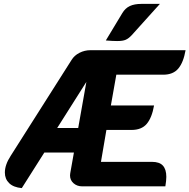

<svg xmlns="http://www.w3.org/2000/svg" viewBox="-20 -958 974 987"><path d="M348 -650Q362 -673 388.5 -686.5Q415 -700 445 -700H934Q923 -637 896.5 -605.5Q870 -574 819 -574H578L550 -416H772Q761 -353 734.5 -321.5Q708 -290 656 -290H527L499 -126H761Q800 -126 817.5 -106.5Q835 -87 835 -49Q835 -30 830 0H403Q376 0 358 -16Q340 -32 340 -56Q340 -63 341 -67L360 -174H208L92 9Q49 5 27 -16.5Q5 -38 5 -71Q5 -111 35 -157ZM382 -300 424 -537 274 -300ZM609 -891Q624 -916 647.5 -927Q671 -938 707 -938H802L657 -777Q641 -760 626 -753.5Q611 -747 582 -747Q560 -747 524 -750Z"/></svg>

Font: K2D ExtraBold
Style: Italic
Weight: 800
Italic angle: -10°
Designer: Katatrad Aksorn Co.,Ltd.
Foundry: Cadson Demak Co.,Ltd.
Version: Version 1.000; ttfautohint (v1.6)